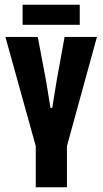

<svg xmlns="http://www.w3.org/2000/svg" viewBox="-20 -796 436 816"><path d="M134.5 -166 3 -639H140.5L176 -451.5L194.5 -337.5H202L220.5 -451.5L254.5 -639H392L262 -166ZM132 0V-298.5H264.5V0ZM76 -690.5V-776H319V-690.5Z"/></svg>

Font: Anek Latin Condensed
Style: Bold
Weight: 700
Width: 3
Designer: Yesha Goshar
Foundry: Ek Type
Version: Version 1.003